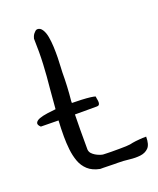

<svg xmlns="http://www.w3.org/2000/svg" viewBox="-185 -653 602 730"><g transform="rotate(-20 116.0 -287.5)"><path d="M-60.5 -228.5Q-72.3 -239.3 -68.8 -247.1Q-65.4 -254.9 -52.7 -259.8Q-40 -264.6 -18.6 -267.6Q-2.9 -269.5 14.6 -271.5Q18.6 -312.5 21.5 -353.5Q26.4 -400.4 28.8 -448.2Q31.2 -496.1 29.3 -551.8Q30.3 -555.7 32.2 -560.5Q34.2 -565.4 37.6 -569.8Q41 -574.2 44.9 -577.6Q48.8 -581.1 53.7 -581.1Q65.4 -581.1 73.2 -568.8Q81.1 -556.6 84.5 -537.6Q87.9 -518.6 88.9 -496.1Q89.8 -473.6 89.4 -452.6Q88.9 -431.6 87.9 -416Q86.9 -400.4 86.9 -394.5Q86.9 -336.9 81.1 -280.3Q81.1 -276.4 81.1 -272.5Q101.6 -272.5 119.1 -271.5Q140.6 -270.5 155.8 -268.6Q170.9 -266.6 174.8 -264.6Q174.8 -259.8 176.3 -252.9Q177.7 -246.1 177.7 -240.7Q177.7 -235.4 175.3 -231.4Q172.9 -227.5 165 -227.5H77.1Q76.2 -197.3 76.2 -166V-150.4Q76.2 -138.7 76.2 -126Q76.2 -113.3 76.2 -101.6V-85.9Q77.1 -76.2 83 -69.8Q88.9 -63.5 96.2 -59.1Q103.5 -54.7 111.3 -51.8Q119.1 -48.8 125 -47.9Q128.9 -47.9 138.2 -47.4Q147.5 -46.9 158.2 -46.9Q168.9 -46.9 178.2 -46.9Q187.5 -46.9 191.4 -46.9Q208 -46.9 218.3 -47.4Q228.5 -47.9 234.9 -48.8Q241.2 -49.8 247.1 -51.3Q252.9 -52.7 259.8 -53.2Q266.6 -53.7 276.4 -54.7Q286.1 -55.7 302.7 -55.7Q302.7 -23.4 290 -10.7Q277.3 2 257.3 4.4Q237.3 6.8 213.4 3.9Q189.5 1 167 1H153.3Q143.6 1 131.8 0.5Q120.1 0 109.4 0H96.7Q66.4 -5.9 48.8 -22Q31.2 -38.1 22.9 -61Q14.6 -84 11.7 -110.4Q8.8 -136.7 8.8 -163.1Q8.8 -196.3 10.7 -227.5Z"/></g></svg>

Font: Swanky and Moo Moo Cyrillic
Style: Regular
Weight: 400
Designer: Kimberly Geswein; Denis Ignatov
Foundry: Kimberly Geswein; Denis Ignatov
Version: Version 1.003 June 27, 2018